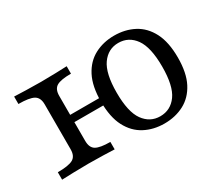

<svg xmlns="http://www.w3.org/2000/svg" viewBox="-84 -622 958 829"><g transform="rotate(-30 395.0 -208.0)"><path d="M536.3 11.3Q482.3 11.3 438.7 -11.7Q395.2 -34.7 370.2 -82.7Q345.2 -130.6 345.2 -207.3Q345.2 -283.9 370.2 -332.3Q395.2 -380.6 438.7 -403.6Q482.3 -426.6 536.3 -426.6Q591.1 -426.6 634.7 -403.6Q678.2 -380.6 703.2 -332.3Q728.2 -283.9 728.2 -207.3Q728.2 -130.6 703.2 -82.7Q678.2 -34.7 634.7 -11.7Q591.1 11.3 536.3 11.3ZM31.5 0V-37.1Q85.5 -37.1 107.3 -49.2Q129 -61.3 129 -95.2V-319.4Q129 -353.2 107.3 -365.3Q85.5 -377.4 31.5 -377.4V-414.5Q50.8 -413.7 89.5 -412.5Q128.2 -411.3 164.5 -411.3Q200.8 -411.3 237.9 -412.5Q275 -413.7 293.5 -414.5V-377.4Q242.7 -377.4 222.2 -365.3Q201.6 -353.2 201.6 -319.4V-95.2Q201.6 -61.3 222.2 -49.2Q242.7 -37.1 293.5 -37.1V0Q275 -0.8 237.9 -2Q200.8 -3.2 164.5 -3.2Q128.2 -3.2 89.5 -2Q50.8 -0.8 31.5 0ZM167.7 -188.7V-225H383.1V-188.7ZM536.3 -25Q587.9 -25 619 -68.1Q650 -111.3 650 -207.3Q650 -303.2 619 -346.8Q587.9 -390.3 536.3 -390.3Q485.5 -390.3 454.4 -346.8Q423.4 -303.2 423.4 -207.3Q423.4 -111.3 454.4 -68.1Q485.5 -25 536.3 -25Z"/></g></svg>

Font: Playfair 9pt Light
Style: Regular
Weight: 300
Designer: Claus Eggers Sørensen
Foundry: Claus Eggers Sørensen
Version: Version 2.001;gftools[0.9.30]